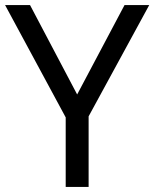

<svg xmlns="http://www.w3.org/2000/svg" viewBox="-20 -734 606 754"><path d="M283 -363 469 -714H566L328 -277V0H238V-273L0 -714H98Z"/></svg>

Font: lhindi05
Style: Book
Weight: 400
Designer: Jelle Bosma - Monotype Design Team
Foundry: Monotype Imaging Inc.
Version: Version 2.003